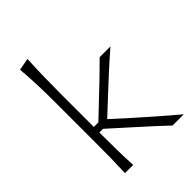

<svg xmlns="http://www.w3.org/2000/svg" viewBox="-219 -870 977 977"><g transform="rotate(-45 270.0 -381.0)"><path d="M96.7 0Q99.1 -57.1 99.9 -110.1Q100.6 -163.1 100.6 -226.1V-507.8Q100.6 -573.2 98.4 -633.3Q96.2 -693.4 91.3 -749.5L156.7 -761.7Q153.3 -698.7 152.1 -636.5Q150.9 -574.2 150.9 -507.8V-278.3H183.6L269 -359.4Q308.1 -396.5 347.2 -433.8Q386.2 -471.2 422.9 -508.3H500.5Q449.2 -463.9 400.9 -419.7Q352.5 -375.5 306.2 -332L227.1 -258.3L317.4 -176.3Q366.7 -132.3 417.5 -87.9Q468.3 -43.5 520 0H439Q400.9 -36.6 360.6 -73Q320.3 -109.4 279.8 -146L177.2 -238.3H150.9V-221.2Q150.9 -160.6 151.9 -108.6Q152.8 -56.6 155.8 0Z"/></g></svg>

Font: Pinar-DS3-FD Light
Style: Regular
Weight: 300
Designer: Amin Abedi
Version: Version 3.000